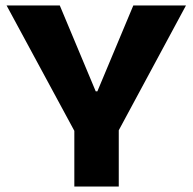

<svg xmlns="http://www.w3.org/2000/svg" viewBox="-20 -680 702 700"><path d="M251 0V-203L4 -660H198L329 -347H335L466 -660H658L413 -205V0Z"/></svg>

Font: Bricolage Grotesque ExtraBold
Style: Regular
Weight: 800
Designer: Mathieu Triay
Foundry: Atelier Triay
Version: Version 1.001;gftools[0.9.33.dev8+g029e19f]